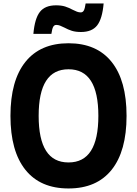

<svg xmlns="http://www.w3.org/2000/svg" viewBox="-20 -1068 790 1107"><path d="M40.3 -400Q40.3 -603.4 126.4 -711Q212.4 -818.6 375 -818.6Q537.6 -818.6 623.6 -711Q709.7 -603.4 709.7 -400Q709.7 -196.6 623.6 -89Q537.6 18.6 375 18.6Q212.4 18.6 126.4 -89Q40.3 -196.6 40.3 -400ZM547.1 -400Q547.1 -534.7 504.3 -601.6Q461.6 -668.6 375 -668.6Q288.4 -668.6 245.7 -601.6Q202.9 -534.7 202.9 -400Q202.9 -265.3 245.7 -198.4Q288.4 -131.4 375 -131.4Q461.6 -131.4 504.3 -198.4Q547.1 -265.3 547.1 -400ZM303 -1037.3Q334 -1037.3 355.5 -1030.5Q377 -1023.6 399.3 -1011.6Q413.1 -1004.5 423.9 -1000.5Q434.7 -996.5 445.7 -996.5Q457.4 -996.5 463.6 -1008Q469.7 -1019.5 473.7 -1047.9H577.5Q569.8 -959.4 540 -921.4Q510.2 -883.5 447 -883.5Q416 -883.5 394.5 -890.3Q373 -897.2 350.7 -909.2Q336.9 -916.3 326.1 -920.3Q315.3 -924.3 304.3 -924.3Q292.6 -924.3 286.4 -912.8Q280.3 -901.3 276.3 -872.9H172.5Q180.2 -961.4 210 -999.4Q239.8 -1037.3 303 -1037.3Z"/></svg>

Font: Martian Mono sWd Rg
Style: Regular
Weight: 400
Width: 6
Monospace: yes
Designer: Roman Shamin
Foundry: Evil Martians
Version: Version 1.000